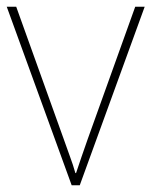

<svg xmlns="http://www.w3.org/2000/svg" viewBox="-20 -548 448 568"><path d="M192 0H216L408 -528H380L240 -138Q229 -106 221 -83.5Q213 -61 205 -36H203Q196 -61 187.5 -83.5Q179 -106 168 -138L28 -528H0Z"/></svg>

Font: Noto Sans Display Thin
Style: Regular
Weight: 250
Designer: Monotype Design Team
Foundry: Monotype Imaging Inc.
Version: Version 1.900